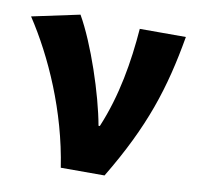

<svg xmlns="http://www.w3.org/2000/svg" viewBox="-72 -655 746 726"><g transform="rotate(10 301.0 -291.5)"><path d="M207 0H375C502 -211 552 -367 587 -569H410C400 -441 378 -307 325 -181H320C299 -298 238 -482 180 -583L-3 -544C88 -406 175 -211 207 0Z"/></g></svg>

Font: Noto Sans TC Black
Style: Regular
Weight: 900
Designer: Ryoko NISHIZUKA 西塚涼子 (kana, bopomofo & ideographs); Paul D. Hunt (Latin, Greek & Cyrillic); Sandoll Communications 산돌커뮤니
Foundry: Adobe
Version: Version 2.004;hotconv 1.0.118;makeotfexe 2.5.65603